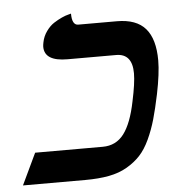

<svg xmlns="http://www.w3.org/2000/svg" viewBox="-45 -603 586 645"><g transform="rotate(-5 248.0 -280.5)"><path d="M397.9 -249Q411.1 -310.1 411.1 -342.8Q411.1 -409.2 356.9 -409.2H192.9Q115.2 -409.2 115.2 -458Q115.2 -463.4 117.2 -473.1Q121.1 -493.2 133.1 -509.8Q145 -526.4 158.9 -535.4Q172.9 -544.4 186.3 -550.5Q199.7 -556.6 209 -558.6L217.8 -561Q217.8 -522 238.8 -522H369.1Q434.6 -522 465.3 -486.6Q496.1 -451.2 496.1 -378.9Q496.1 -335.4 481.9 -266.1Q471.7 -217.3 461.9 -182.9Q452.1 -148.4 437.3 -116.5Q422.4 -84.5 403.8 -64.5Q385.3 -44.4 358.6 -28.8Q332 -13.2 297.1 -6.6Q262.2 0 216.8 0H6.8L57.1 -106H285.2Q330.1 -106 356.7 -141.1Q383.3 -176.3 397.9 -249Z"/></g></svg>

Font: Linux Libertine G
Style: Bold Italic
Weight: 700
Italic angle: -11.5°
Designer: Philipp H. Poll
Foundry: Philipp H. Poll
Version: Version 4.1.0